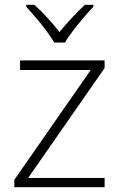

<svg xmlns="http://www.w3.org/2000/svg" viewBox="-20 -784 501 804"><path d="M418 0H40V-31L360 -491H64V-531H418V-499L98 -39H418ZM207 -606Q195 -627 174.5 -654.5Q154 -682 131 -709Q108 -736 90 -756V-764H124Q151 -740 179 -709Q207 -678 229 -650Q252 -678 280.5 -709Q309 -740 336 -764H371V-756Q352 -736 329 -709Q306 -682 285 -654.5Q264 -627 252 -606Z"/></svg>

Font: Noto Sans Thaana ExtraLight
Style: Regular
Weight: 200
Designer: David Williams
Foundry: Google Inc.
Version: Version 3.001; ttfautohint (v1.8.4.7-5d5b)